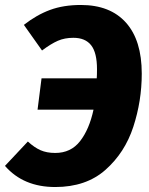

<svg xmlns="http://www.w3.org/2000/svg" viewBox="-45 -733 598 772"><path d="M525 -437Q525 -327 491 -223Q457 -119 379 -50Q301 19 177 19Q49 19 -25 -66L67 -164Q93 -140 118 -129Q143 -118 177 -118Q240 -118 277 -165.5Q314 -213 331 -292H106L122 -418H344Q345 -431 345 -455Q345 -521 321.5 -551Q298 -581 250 -581Q215 -581 187.5 -569Q160 -557 124 -530L51 -633Q102 -673 156 -693Q210 -713 280 -713Q398 -713 461.5 -642Q525 -571 525 -437Z"/></svg>

Font: Trujillo ExtraBold
Style: Italic
Weight: 800
Italic angle: -8°
Designer: Fira Sans original fonts by bBox Type GmbH, Carrois Corporate GbR, & Edenspiekermann AG / Changes by Cristiano Sobral
Foundry: Fira Sans original fonts by bBox Type GmbH, Carrois Corporate GbR, & Edenspiekermann AG / Changes by Cristiano Sobral
Version: Version 4.301;July 28, 2020;FontCreator 13.0.0.2655 64-bit